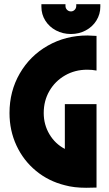

<svg xmlns="http://www.w3.org/2000/svg" viewBox="-20 -888 517 909"><path d="M388 1Q330 1 287 -11Q210 -30 150.5 -79Q91 -128 58 -199Q25 -270 25 -353Q25 -456 73.5 -540Q122 -624 206.5 -672Q291 -720 394 -720Q409 -720 437 -718V-554Q417 -558 393 -558Q335 -558 288 -531Q241 -504 214 -457.5Q187 -411 187 -353Q187 -298 214 -252.5Q241 -207 287 -183V-395H437V0Q419 1 388 1ZM176 -856V-868H290V-860Q290 -849 297.5 -841.5Q305 -834 316 -834Q326 -834 333.5 -841.5Q341 -849 341 -860V-868H455V-856Q455 -821 436.5 -791Q418 -761 386 -744Q354 -727 316 -727Q277 -727 245 -744Q213 -761 194.5 -790.5Q176 -820 176 -856Z"/></svg>

Font: Lineal Heavy
Style: Regular
Weight: 900
Designer: Created by Frank Adebiaye with contributions from Anton Moglia & Ariel Martín Pérez
Created by Frank ADEBIAYE with FontF
Foundry: Velvetyne Type Foundry
Version: Version 2.000